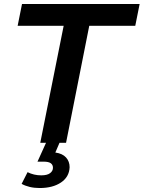

<svg xmlns="http://www.w3.org/2000/svg" viewBox="-20 -720 724 968"><path d="M183 0 301 -590H69L91 -700H684L662 -590H430L313 0H280L259 49Q295 54 313 74Q331 94 331 123Q329 172 287.5 200Q246 228 180 228Q153 228 130 222.5Q107 217 89 207L119 148Q135 156 152 160Q169 164 188 164Q218 164 232.5 153Q247 142 247 126Q247 111 236 103Q225 95 200 95H169L212 0Z"/></svg>

Font: Montserrat Thin SemiBold
Style: Italic
Weight: 600
Italic angle: -11.3°
Version: Version 9.000